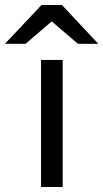

<svg xmlns="http://www.w3.org/2000/svg" viewBox="-81 -752 415 772"><path d="M232 -576 127 -666 22 -576H-61L86 -732H168L314 -576ZM84 0V-511H171V0Z"/></svg>

Font: Overpass
Style: Regular
Weight: 400
Designer: Delve Withrington, Thomas Jockin
Foundry: Delve Fonts
Version: Version 3.000;DELV;Overpass